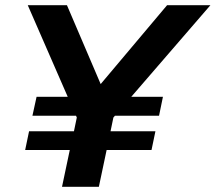

<svg xmlns="http://www.w3.org/2000/svg" viewBox="-20 -720 831 740"><path d="M219 0 249 -142H77L92 -214H265L276 -267L273 -274H105L121 -347H241L87 -700H238L368 -396L624 -700H791L486 -347H608L593 -274H423L417 -267L406 -214H579L564 -142H391L361 0Z"/></svg>

Font: Red Hat Display
Style: Bold Italic
Weight: 700
Italic angle: -12°
Designer: Pentagram / MCKL
Foundry: Pentagram / MCKL
Version: Version 1.003; Red Hat Display Bold Italic